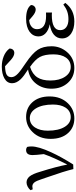

<svg xmlns="http://www.w3.org/2000/svg" viewBox="638 -1488 864 2181"><g transform="rotate(-90 1070.5 -398.0)"><path d="M240 3Q214 -104 147 -294Q132 -339 124 -361Q106 -417 89 -439Q70 -463 44 -463Q30 -463 10 -459L0 -484Q17 -504 41 -516.5Q65 -529 88 -529Q128 -529 157 -494Q186 -457 210 -373Q268 -189 291 -66Q372 -223 410 -333Q399 -422 399 -461Q399 -534 456 -534Q477 -534 492 -521Q497 -499 497 -473Q497 -393 431 -250Q378 -134 292 1Z M652 -54Q583 -127 583 -256Q583 -383 661 -461Q732 -534 832 -534Q933 -534 997 -465Q1065 -391 1065 -267Q1065 -139 987 -59Q916 14 816 14Q716 14 652 -54ZM830 -27Q899 -27 938 -86Q973 -141 973 -229Q973 -351 929 -423Q886 -492 818 -492Q751 -492 712 -432Q676 -375 676 -288Q676 -164 721 -93Q763 -27 830 -27Z M1388 14Q1286 14 1219.5 -59.5Q1153 -133 1153 -246Q1153 -347 1208 -418Q1266 -495 1371 -512Q1295 -560 1261 -595Q1215 -643 1215 -693Q1215 -750 1271 -781Q1323 -810 1404 -810Q1466 -810 1519 -789Q1576 -767 1609 -723Q1609 -698 1595.5 -683Q1582 -668 1559 -668Q1524 -668 1480 -707L1408 -773Q1343 -771 1316 -757Q1284 -741 1284 -701Q1284 -664 1325 -626Q1354 -598 1444 -538Q1555 -463 1595 -401.5Q1635 -340 1635 -245Q1635 -146 1570 -70Q1498 14 1388 14ZM1400 -27Q1468 -27 1506 -81Q1543 -134 1543 -224Q1543 -322 1513.5 -377Q1484 -432 1401 -489Q1318 -463 1281 -405Q1246 -351 1246 -258Q1246 -155 1290 -90Q1333 -27 1400 -27Z M1917 14Q1834 14 1780 -22Q1724 -61 1724 -126Q1724 -182 1766 -218Q1808 -254 1885 -265Q1816 -279 1780 -315Q1747 -348 1747 -393Q1747 -455 1799 -494Q1854 -534 1947 -534Q2064 -534 2103 -479Q2104 -457 2089 -441Q2074 -425 2051 -425Q2019 -425 1975 -462L1932 -499Q1889 -497 1860 -474Q1829 -450 1829 -410Q1829 -307 1980 -307Q2008 -307 2018 -308V-240Q2014 -240 2007 -241Q1994 -242 1990 -242Q1818 -242 1818 -147Q1818 -103 1851 -78Q1884 -53 1942 -53Q1991 -53 2030 -67Q2068 -80 2109 -111L2128 -89Q2050 14 1917 14Z"/></g></svg>

Font: GenRyuMin TW M
Style: Regular
Weight: 500
Version: Version 1.501;PS 1;hotconv 16.6.51;makeotf.lib2.5.65220